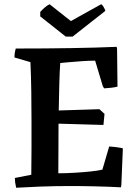

<svg xmlns="http://www.w3.org/2000/svg" viewBox="-20 -874 660 902"><path d="M56 8Q50 -16 50 -38L127 -53Q128 -116 128 -179.5Q128 -243 128 -304Q128 -373 127 -444Q126 -515 123 -582L48 -604Q48 -625 54 -646Q193 -646 315 -648Q437 -650 528 -654L530 -645L532 -467Q516 -463 500 -461.5Q484 -460 469 -459L463 -469L427 -589Q398 -589 363.5 -586.5Q329 -584 301 -581.5Q273 -579 263 -578Q260 -536 258.5 -474.5Q257 -413 256 -355L447 -361L471 -339L466 -287L255 -293L254 -60Q292 -60 332 -62.5Q372 -65 406 -68.5Q440 -72 461 -77L493 -186Q509 -185 524.5 -183Q540 -181 556 -178L557 -171L550 -4L548 6Q493 3 430.5 1.5Q368 0 309 0Q236 0 170.5 2.5Q105 5 56 8ZM289 -702 169 -797V-818Q179 -829 190.5 -839Q202 -849 213 -854L313 -775L455 -854Q461 -852 467.5 -840Q474 -828 475 -823L321 -702Z"/></svg>

Font: Labrada SemiBold
Style: Regular
Weight: 600
Designer: Mercedes Jáuregui
Foundry: Omnibus-Type Team
Version: Version 1.000; ttfautohint (v1.8.4.7-5d5b)